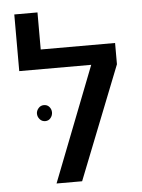

<svg xmlns="http://www.w3.org/2000/svg" viewBox="-52 -758 590 800"><g transform="rotate(-5 243.0 -358.5)"><path d="M152 0 339 -480H38V-717H135V-562H446V-473L259 0ZM128 -330Q142 -330 150.5 -320Q159 -310 159 -297Q159 -284 150.5 -273.5Q142 -263 128 -263Q114 -263 105 -273.5Q96 -284 96 -297Q96 -309 105 -319.5Q114 -330 128 -330Z"/></g></svg>

Font: Assistant SemiBold
Style: Regular
Weight: 600
Designer: Hebrew By Ben Nathan, Latin by Paul Hunt
Version: Version 3.000